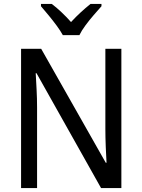

<svg xmlns="http://www.w3.org/2000/svg" viewBox="-20 -964 730 984"><path d="M602 0H498L167 -589H163Q165 -552 167.5 -505.5Q170 -459 170 -413V0H88V-714H191L522 -130H526Q524 -161 522 -211Q520 -261 520 -302V-714H602ZM302 -784Q290 -806 270.5 -832.5Q251 -859 229.5 -885Q208 -911 190 -932V-944H245Q268 -927 294 -902.5Q320 -878 344 -851Q370 -879 394 -901Q418 -923 444 -944H500V-932Q483 -913 460.5 -887Q438 -861 418 -834Q398 -807 387 -784Z"/></svg>

Font: Noto Sans Myanmar SemiCondensed
Style: Regular
Weight: 400
Width: 4
Designer: Monotype Design Team
Foundry: Monotype Imaging Inc.
Version: Version 2.107; ttfautohint (v1.8.4.7-5d5b)